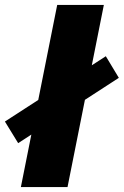

<svg xmlns="http://www.w3.org/2000/svg" viewBox="-51 -762 504 782"><path d="M34 0 182 -742H372L224 0ZM23 -179 -31 -267 380 -533 433 -445Z"/></svg>

Font: Montserrat Thin ExtraBold
Style: Italic
Weight: 800
Italic angle: -11.3°
Version: Version 9.000